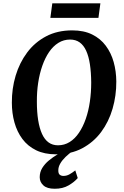

<svg xmlns="http://www.w3.org/2000/svg" viewBox="-20 -940 762 1182"><path d="M324 10Q253.5 10 202 -15.2Q150.5 -40.5 117.8 -84.5Q85 -128.5 69 -186Q53 -243.5 53 -308Q52.5 -394 76.2 -473.8Q100 -553.5 147 -616.5Q194 -679.5 263.5 -716.2Q333 -753 424.5 -753Q496 -753 547.2 -727.8Q598.5 -702.5 631.2 -658.5Q664 -614.5 679.8 -558Q695.5 -501.5 696 -438.5Q696.5 -351.5 673 -270.8Q649.5 -190 602.5 -127Q555.5 -64 485.8 -27Q416 10 324 10ZM337 -45.5Q376.5 -45.5 409 -65.8Q441.5 -86 466.2 -122.8Q491 -159.5 508 -208.2Q525 -257 533.2 -314Q541.5 -371 541.5 -432Q541 -495 533.5 -544.2Q526 -593.5 510.5 -627.5Q495 -661.5 470.5 -679Q446 -696.5 411.5 -696.5Q372 -696.5 339.5 -676.2Q307 -656 282.2 -619.8Q257.5 -583.5 240.5 -535Q223.5 -486.5 215 -430.2Q206.5 -374 207 -314Q207 -250 215 -200Q223 -150 238.8 -115.5Q254.5 -81 279 -63.2Q303.5 -45.5 337 -45.5ZM316 222Q269.5 222 247 201.2Q224.5 180.5 224.5 151Q224.5 119.5 240.2 94Q256 68.5 280.8 48Q305.5 27.5 333.2 11.2Q361 -5 384.5 -18L410.5 -27.5L433.5 -14Q405 5 383.8 25.8Q362.5 46.5 350.8 67.2Q339 88 339 108Q338.5 128 347.5 135.5Q356.5 143 370.5 143Q390 143 407.2 133.5Q424.5 124 443.5 109L458.5 156Q439 179.5 402.8 201Q366.5 222.5 316 222ZM302 -919.5H598L586 -830H290Z"/></svg>

Font: Merriweather 24pt
Style: Bold Italic
Weight: 700
Italic angle: -7.8°
Designer: Eben Sorkin
Foundry: Eben Sorkin
Version: Version 2.101